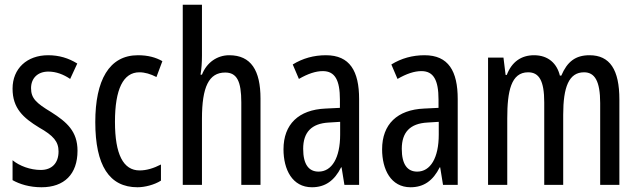

<svg xmlns="http://www.w3.org/2000/svg" viewBox="-20 -780 2696 810"><path d="M307 -144C307 -226 262 -265 196 -307C133 -345 111 -365 111 -408C111 -450 139 -478 184 -478C217 -478 248 -466 276 -447L306 -512C269 -535 229 -547 183 -547C94 -547 33 -491 33 -406C33 -323 78 -283 145 -242C205 -208 227 -183 227 -141C227 -92 199 -63 152 -63C108 -63 62 -80 33 -104V-20C63 -3 105 10 155 10C251 10 307 -45 307 -144Z M560 10C590 10 631 0 659 -18V-86C628 -70 598 -61 569 -61C500 -61 465 -129 465 -266C465 -404 500 -475 568 -475C591 -475 615 -468 640 -455L665 -522C637 -538 604 -547 562 -547C440 -547 382 -441 382 -265C382 -82 441 10 560 10Z M832 -545V-760H751V0H832V-279C832 -413 861 -474 930 -474C979 -474 998 -438 998 -348V0H1079V-364C1079 -483 1039 -547 947 -547C897 -547 852 -517 832 -465H826C830 -489 832 -516 832 -545Z M1355 -547C1304 -547 1257 -534 1215 -508L1241 -447C1279 -469 1312 -480 1342 -480C1393 -480 1414 -442 1414 -360V-325L1353 -322C1240 -317 1176 -256 1176 -150C1176 -65 1213 10 1296 10C1352 10 1391 -18 1419 -74H1421L1433 0H1495V-362C1495 -480 1456 -547 1355 -547ZM1367 -263 1415 -266V-212C1415 -114 1380 -56 1324 -56C1283 -56 1259 -86 1259 -152C1259 -222 1294 -259 1367 -263Z M1771 -547C1720 -547 1673 -534 1631 -508L1657 -447C1695 -469 1728 -480 1758 -480C1809 -480 1830 -442 1830 -360V-325L1769 -322C1656 -317 1592 -256 1592 -150C1592 -65 1629 10 1712 10C1768 10 1807 -18 1835 -74H1837L1849 0H1911V-362C1911 -480 1872 -547 1771 -547ZM1783 -263 1831 -266V-212C1831 -114 1796 -56 1740 -56C1699 -56 1675 -86 1675 -152C1675 -222 1710 -259 1783 -263Z M2467 -547C2408 -547 2373 -520 2348 -461H2342C2330 -511 2294 -547 2233 -547C2179 -547 2139 -519 2118 -464H2113L2104 -537H2039V0H2120V-281C2120 -395 2136 -475 2208 -475C2254 -475 2276 -440 2276 -348V0H2356V-296C2356 -413 2380 -475 2444 -475C2489 -475 2512 -438 2512 -345V0H2593V-360C2593 -486 2553 -547 2467 -547Z"/></svg>

Font: Noto Sans Arabic UI XCn
Style: Regular
Weight: 400
Width: 2
Designer: Monotype Design Team, Nadine Chahine and Nizar Qandah
Foundry: Monotype Imaging Inc.
Version: Version 2.010